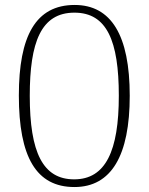

<svg xmlns="http://www.w3.org/2000/svg" viewBox="-20 -744 599 774"><path d="M280 10C429 10 503 -117 503 -358C503 -602 428 -724 281 -724C124 -724 56 -599 56 -359C56 -111 126 10 280 10ZM279 -21C153 -21 100 -129 100 -358C100 -573 145 -693 280 -693C411 -693 459 -579 459 -358C459 -136 406 -21 279 -21Z"/></svg>

Font: Noto Serif Devanagari ExtraLight
Style: Regular
Weight: 200
Designer: Universal Thirst, Indian Type Foundry and the Monotype Design Team
Foundry: Monotype Imaging Inc.
Version: Version 2.004